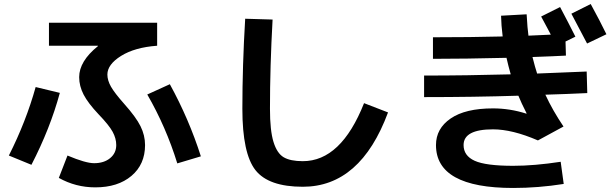

<svg xmlns="http://www.w3.org/2000/svg" viewBox="-20 -870 3040 953"><path d="M466 -641V-643H223V-757H760V-643Q649 -635 581 -592.5Q513 -550 513 -500Q513 -471 531 -439.5Q549 -408 596 -355Q655 -289 677.5 -243.5Q700 -198 700 -150Q700 -54 632.5 3Q565 60 453 60Q356 60 272 13L315 -98Q405 -60 447 -60Q496 -60 526.5 -85Q557 -110 557 -150Q557 -183 539 -216Q521 -249 469 -303Q417 -358 395 -400.5Q373 -443 373 -487Q373 -566 466 -641ZM711 -401 823 -452Q918 -279 977 -94L860 -59Q804 -240 711 -401ZM277 -409Q229 -232 136 -52L24 -98Q109 -266 157 -438Z M1197 -777 1333 -773Q1320 -539 1320 -330Q1320 -222 1337.5 -165.5Q1355 -109 1388 -89.5Q1421 -70 1483 -70Q1673 -70 1787 -358L1906 -312Q1769 57 1483 57Q1313 57 1248 -25.5Q1183 -108 1183 -330Q1183 -544 1197 -777Z M2990 -700 2894 -654Q2840 -758 2816 -802L2912 -850Q2958 -766 2990 -700ZM2467 -792 2594 -799Q2598 -727 2603 -693Q2640 -694 2714 -698Q2709 -708 2699 -726.5Q2689 -745 2681 -760Q2673 -775 2666 -788L2760 -835Q2801 -758 2836 -688L2787 -664L2789 -594Q2736 -591 2623 -587Q2636 -535 2646 -505Q2808 -511 2892 -515L2895 -408Q2860 -406 2790.5 -403.5Q2721 -401 2687 -400Q2723 -322 2777 -242L2650 -173Q2523 -228 2427 -228Q2281 -228 2281 -150Q2281 -97 2336 -72Q2391 -47 2527 -47Q2632 -47 2763 -67L2778 43Q2652 63 2527 63Q2144 63 2144 -150Q2144 -232 2217 -282Q2290 -332 2427 -332Q2511 -332 2592 -306L2594 -307Q2567 -360 2553 -395Q2333 -388 2085 -388V-495Q2297 -495 2515 -501Q2503 -543 2494 -583Q2289 -578 2129 -578V-685Q2319 -685 2475 -689Q2468 -744 2467 -792Z"/></svg>

Font: M PLUS 1p
Style: Bold
Weight: 700
Version: Version 1.062